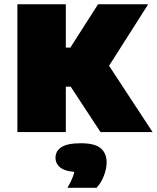

<svg xmlns="http://www.w3.org/2000/svg" viewBox="-20 -615 730 894"><path d="M448 0 249.5 -302.5 436.5 -595H670L468.5 -278.5L473.5 -330.5L690.5 0ZM61 0V-595H286.5V0ZM257 -211.5V-393.5H333V-211.5ZM294 259.5Q314.5 224 322.2 199.5Q330 175 330 147.5L371.5 186.5H357.5Q292 186.5 265.2 168.2Q238.5 150 238.5 119.5Q238.5 87.5 266.5 69.8Q294.5 52 357.5 52Q421 52 448.8 75.2Q476.5 98.5 476.5 140.5Q476.5 171 463.5 204Q450.5 237 429.5 259.5Z"/></svg>

Font: Encode Sans SC SemiExpanded Black
Style: Regular
Weight: 900
Width: 6
Designer: Multiple Designers
Foundry: Impallari Type
Version: Version 3.002